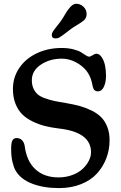

<svg xmlns="http://www.w3.org/2000/svg" viewBox="-20 -963 629 1001"><path d="M344.2 -807.6Q336.4 -801.8 323.2 -791.5Q310.1 -781.2 305.4 -778.1Q300.8 -774.9 293.2 -770Q285.6 -765.1 280.5 -763.9Q275.4 -762.7 269.5 -762.7Q250 -762.7 250 -780.3Q250 -785.2 251.7 -790Q253.4 -794.9 257.8 -801.5Q262.2 -808.1 266.1 -813.2Q270 -818.4 278.6 -828.9Q287.1 -839.4 292.5 -846.7Q305.2 -863.8 317.1 -884.5Q329.1 -905.3 335.9 -913.6Q357.4 -943.4 377.9 -943.4Q398.4 -943.4 415 -928Q431.6 -912.6 431.6 -889.6Q431.6 -868.7 416.5 -856Q406.2 -847.2 382.1 -832.8Q357.9 -818.4 344.2 -807.6ZM108.9 -201.2Q119.1 -121.6 165.3 -79.8Q211.4 -38.1 284.7 -38.1Q323.7 -38.1 356.9 -50.5Q390.1 -63 410.9 -82.5Q431.6 -102.1 443.1 -124.8Q454.6 -147.5 454.6 -168.9Q454.6 -274.4 287.1 -293Q246.6 -297.9 213.9 -306.2Q181.2 -314.5 149.2 -330.1Q117.2 -345.7 95.5 -367.4Q73.7 -389.2 60.5 -422.6Q47.4 -456.1 47.4 -498.5Q47.4 -560.1 80.8 -609.1Q114.3 -658.2 172.4 -685.5Q230.5 -712.9 301.8 -712.9Q335.4 -712.9 362.8 -705.8Q390.1 -698.7 403.1 -690.2Q416 -681.6 427.2 -674.6Q438.5 -667.5 443.8 -667.5Q451.2 -667.5 463.1 -675.3Q475.1 -683.1 481.4 -683.1Q498 -683.1 510.3 -664.8Q522.5 -646.5 527.6 -621.3Q532.7 -596.2 532.7 -568.8Q532.7 -534.7 521.7 -510.7Q510.7 -486.8 490.2 -486.8Q483.9 -486.8 479.2 -489Q474.6 -491.2 471.9 -493.4Q469.2 -495.6 466.8 -502Q464.4 -508.3 463.6 -511.7Q462.9 -515.1 460.9 -524.4Q459 -533.7 458 -537.1Q450.2 -567.9 431.6 -592.8Q408.7 -621.6 373.8 -639.4Q338.9 -657.2 302.7 -657.2Q239.3 -657.2 192.6 -625.7Q146 -594.2 146 -544.9Q146 -520.5 154.1 -502.4Q162.1 -484.4 175 -472.4Q188 -460.4 212.6 -451.4Q237.3 -442.4 262 -437Q286.6 -431.6 326.2 -425.3Q366.2 -418.5 396.2 -410.2Q426.3 -401.9 456.8 -387Q487.3 -372.1 507.1 -352.3Q526.9 -332.5 539.1 -302Q551.3 -271.5 551.3 -232.4Q551.3 -182.1 534.2 -137.5Q517.1 -92.8 485.1 -57.9Q453.1 -22.9 402.1 -2.7Q351.1 17.6 287.6 17.6Q207.5 17.6 147.7 -5.4Q87.9 -28.3 61.5 -73.2Q52.7 -87.4 45.4 -116.9Q38.1 -146.5 38.1 -188Q38.1 -218.3 44.7 -230.7Q51.3 -243.2 66.4 -243.2Q84.5 -243.2 95.2 -231.7Q106 -220.2 108.9 -201.2Z"/></svg>

Font: Cooper* Medium
Style: Regular
Weight: 500
Designer: Owen Earl
Foundry: indestructible type*
Version: Version 0.001